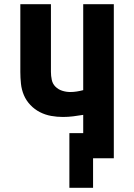

<svg xmlns="http://www.w3.org/2000/svg" viewBox="-20 -755 640 916"><path d="M311 141V-120H377V-207Q353 -203 329 -200Q305 -197 280 -197Q252 -197 224 -202Q196 -207 170.5 -220Q145 -233 125 -254Q105 -275 94 -301Q83 -327 80 -355.5Q77 -384 77 -412V-735H223V-412Q223 -393 227 -374Q231 -355 244.5 -341.5Q258 -328 277 -322Q296 -316 315 -316Q331 -316 346.5 -318.5Q362 -321 377 -325V-735H523V0H424V141Z"/></svg>

Font: Iosevka Curly Heavy Extended
Style: Regular
Weight: 900
Width: 7
Monospace: yes
Designer: Belleve Invis
Foundry: Belleve Invis
Version: Version 11.1.0; ttfautohint (v1.8.3)